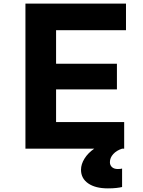

<svg xmlns="http://www.w3.org/2000/svg" viewBox="-20 -820 790 1059"><path d="M120.3 0V-800H674.9V-653.4H289.3V-468.6H624.9V-327H289.3V-146.6H664.9V0ZM575.1 219Q505.9 219 466.4 191.5Q426.8 164 426.8 116.5Q426.8 85.7 446.2 54.6Q465.6 23.5 499.8 0L575.1 -3.5L653.4 0Q622.8 9.8 604.5 30Q586.2 50.2 586.2 74.7Q586.2 91.5 597.7 101.8Q609.3 112.2 629 112.2Q637.8 112.2 643.3 111.6Q648.8 111 653.4 109.7V211.5Q641.4 214.5 622.1 216.7Q602.7 219 575.1 219Z"/></svg>

Font: Martian Mono SemiExpanded
Style: Regular
Weight: 400
Width: 6
Monospace: yes
Designer: Roman Shamin
Foundry: Evil Martians
Version: Version 1.000